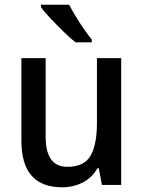

<svg xmlns="http://www.w3.org/2000/svg" viewBox="-20 -786 609 816"><path d="M495 -539V0H413L400 -71H394Q371 -30 331 -10Q291 10 244 10Q71 10 71 -187V-539H174V-205Q174 -77 266 -77Q338 -77 365 -124.5Q392 -172 392 -263V-539ZM274 -766Q285 -744 302 -716Q319 -688 337 -662Q355 -636 370 -618V-606H301Q279 -623 250 -651.5Q221 -680 194 -708.5Q167 -737 154 -756V-766Z"/></svg>

Font: Noto Sans Georgian SemiCondensed Medium
Style: Regular
Weight: 500
Width: 4
Designer: Monotype Design Team, Akaki Razmadze
Foundry: Google LLC
Version: Version 2.005; ttfautohint (v1.8.4.7-5d5b)